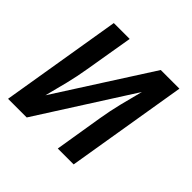

<svg xmlns="http://www.w3.org/2000/svg" viewBox="-139 -649 778 778"><g transform="rotate(45 250.0 -260.0)"><path d="M6 0 92 -520H183L148 -312Q140 -263 128 -214.5Q116 -166 103 -117L361 -520H468L382 0H291L325 -208Q333 -257 345 -305.5Q357 -354 370 -403L113 0Z"/></g></svg>

Font: Iosevka Term Curly Md Obl
Style: Regular
Weight: 500
Italic angle: -9°
Designer: Belleve Invis
Foundry: Belleve Invis
Version: Version 32.3.0